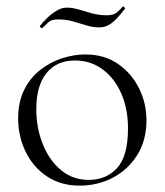

<svg xmlns="http://www.w3.org/2000/svg" viewBox="-20 -570 517 603"><path d="M230 13Q171 13 127.5 -16Q84 -45 60.5 -93.5Q37 -142 37 -198Q37 -250 56 -288Q75 -326 106.5 -350.5Q138 -375 175 -387Q212 -399 248 -399Q308 -399 351 -369Q394 -339 417 -292Q440 -245 440 -193Q440 -129 411 -83Q382 -37 334.5 -12Q287 13 230 13ZM258 -5Q314 -5 348 -42.5Q382 -80 382 -167Q382 -228 361 -276Q340 -324 302.5 -352Q265 -380 215 -380Q158 -380 126 -340.5Q94 -301 94 -227Q94 -168 114.5 -117Q135 -66 172 -35.5Q209 -5 258 -5ZM316 -522Q336 -522 346.5 -530.5Q357 -539 365 -549Q367 -551 370.5 -547.5Q374 -544 372 -542Q345 -507 328 -495.5Q311 -484 294 -484Q271 -484 250.5 -490.5Q230 -497 209 -503Q188 -509 162 -509Q142 -509 132.5 -500.5Q123 -492 113 -482Q111 -481 107.5 -483.5Q104 -486 106 -489Q114 -500 127.5 -513Q141 -526 157 -536Q173 -546 190 -546Q208 -546 227.5 -540Q247 -534 269 -528Q291 -522 316 -522Z"/></svg>

Font: Cormorant Garamond Light Light
Style: Regular
Weight: 300
Version: Version 4.001